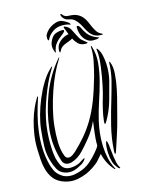

<svg xmlns="http://www.w3.org/2000/svg" viewBox="-138 -1022 830 1107"><g transform="rotate(-15 277.5 -468.5)"><path d="M210 -153Q248 -189 278.5 -225Q309 -261 335.5 -305.5Q362 -350 384.5 -407.5Q407 -465 429 -543Q441 -588 449.5 -630Q458 -672 456 -712Q456 -720 457 -720Q459 -720 460 -717Q461 -714 462 -712Q477 -665 472 -613.5Q467 -562 453 -508.5Q439 -455 420.5 -400Q402 -345 389 -290Q381 -256 377 -218Q373 -180 374.5 -142.5Q376 -105 384 -69Q392 -33 409 -2Q410 -1 410 1V3Q407 3 406 2L404 0Q365 -42 351 -103Q337 -86 322.5 -70Q308 -54 282 -37Q240 -9 188.5 1.5Q137 12 86 -12Q56 -27 40 -51.5Q24 -76 16.5 -104.5Q9 -133 7.5 -162.5Q6 -192 5 -216Q3 -263 9.5 -307Q16 -351 27 -389.5Q38 -428 52 -459Q66 -490 79 -511Q80 -513 82.5 -515.5Q85 -518 86 -518Q88 -517 86.5 -512.5Q85 -508 84 -506Q69 -461 57 -414Q45 -367 39 -319Q33 -271 34.5 -222.5Q36 -174 48 -125Q53 -105 63 -83.5Q73 -62 96 -45Q109 -35 123 -31Q137 -27 150 -26.5Q163 -26 174.5 -28Q186 -30 196 -33Q241 -44 273.5 -73Q306 -102 329 -132Q338 -142 344 -155Q343 -174 345 -199Q347 -224 350 -246Q353 -268 355 -283Q357 -298 356 -297Q333 -246 301.5 -207.5Q270 -169 247 -145Q232 -129 213.5 -117Q195 -105 177 -100Q159 -95 144 -100Q129 -105 122 -123Q108 -164 102 -213.5Q96 -263 101 -314Q112 -416 149.5 -515Q187 -614 255 -696Q259 -701 262.5 -703Q266 -705 260 -695Q238 -661 217.5 -617Q197 -573 180.5 -524.5Q164 -476 151.5 -425Q139 -374 134 -326Q129 -278 130 -231.5Q131 -185 145 -149Q150 -136 158.5 -132.5Q167 -129 176 -131.5Q185 -134 194 -140.5Q203 -147 210 -153ZM226 -73Q215 -67 203 -61Q191 -55 178.5 -51.5Q166 -48 152 -48Q138 -48 123 -53Q94 -63 81.5 -86.5Q69 -110 62 -132Q46 -180 47.5 -227.5Q49 -275 55 -329Q59 -367 71.5 -412.5Q84 -458 103 -503Q122 -548 145.5 -587Q169 -626 195 -651Q197 -653 202.5 -658.5Q208 -664 210 -662Q211 -661 201 -645Q191 -629 177 -602Q163 -575 149 -540.5Q135 -506 121.5 -466.5Q108 -427 99 -385Q90 -344 87 -305Q84 -266 84.5 -233.5Q85 -201 87.5 -178.5Q90 -156 92 -148Q97 -128 106.5 -106.5Q116 -85 133 -77Q150 -69 175.5 -72Q201 -75 221 -86Q222 -87 227 -90Q232 -93 237.5 -96.5Q243 -100 247.5 -102.5Q252 -105 253 -104Q254 -102 252 -98Q250 -94 245.5 -89Q241 -84 235.5 -79.5Q230 -75 226 -73ZM497 -281Q485 -233 468.5 -183Q452 -133 440 -96Q438 -91 436 -86Q434 -81 432 -82Q429 -83 429 -88.5Q429 -94 429 -99Q433 -174 451.5 -248Q470 -322 493 -397Q507 -444 519.5 -492.5Q532 -541 534 -597Q534 -604 536 -604Q539 -604 541 -597Q552 -570 549 -527.5Q546 -485 536.5 -439Q527 -393 515 -350Q503 -307 497 -281ZM508 -500Q494 -446 478 -389Q462 -332 433 -281Q431 -278 426.5 -270.5Q422 -263 419 -264Q417 -264 417 -272Q417 -280 418 -285Q419 -297 422 -314.5Q425 -332 429.5 -350.5Q434 -369 438.5 -386.5Q443 -404 447 -416Q449 -422 453.5 -439.5Q458 -457 463 -481Q468 -505 473 -533.5Q478 -562 481.5 -590Q485 -618 486 -643Q487 -668 484 -686Q482 -695 485 -695Q487 -695 489 -693Q491 -691 492 -689Q504 -672 509.5 -648Q515 -624 516.5 -598Q518 -572 515.5 -546Q513 -520 508 -500ZM418 -68Q421 -48 424.5 -32Q428 -16 437 -1Q438 0 438.5 2.5Q439 5 437 5Q432 5 427 0Q416 -13 409 -25Q402 -37 396 -67Q394 -79 393 -96Q392 -113 393 -129Q394 -145 396.5 -155.5Q399 -166 403 -166Q404 -166 405.5 -160.5Q407 -155 408.5 -148.5Q410 -142 410.5 -135.5Q411 -129 411 -127Q414 -96 418 -68ZM225 -839Q227 -850 238 -863.5Q249 -877 264.5 -887Q280 -897 298 -902Q316 -907 332 -902Q340 -899 348.5 -894.5Q357 -890 363.5 -885.5Q370 -881 373.5 -876.5Q377 -872 376 -869Q375 -867 370.5 -869.5Q366 -872 361 -873Q334 -879 308.5 -875Q283 -871 261 -852Q253 -846 245 -835.5Q237 -825 234 -817Q231 -811 230 -813Q225 -817 224.5 -825.5Q224 -834 225 -839ZM532 -765Q507 -765 491.5 -774Q476 -783 465.5 -797Q455 -811 447 -827.5Q439 -844 429.5 -859Q420 -874 407 -885.5Q394 -897 373 -900Q360 -902 352 -908.5Q344 -915 339.5 -922Q335 -929 334 -935Q333 -941 335 -942Q339 -943 341.5 -939.5Q344 -936 347.5 -932Q351 -928 359 -924Q367 -920 384 -920Q412 -919 429.5 -910Q447 -901 458.5 -887.5Q470 -874 477 -857.5Q484 -841 491.5 -824.5Q499 -808 508.5 -794Q518 -780 535 -772Q540 -770 541.5 -767.5Q543 -765 532 -765ZM443 -743Q443 -740 437.5 -739.5Q432 -739 431 -739Q403 -739 387.5 -755Q372 -771 364 -788Q346 -779 322 -770.5Q298 -762 287 -746Q285 -743 281.5 -736Q278 -729 276 -729Q275 -729 273.5 -732.5Q272 -736 273 -747Q275 -768 286 -781.5Q297 -795 310 -803Q323 -811 334.5 -814.5Q346 -818 350 -818Q344 -834 341 -842Q338 -850 336.5 -853Q335 -856 334.5 -857Q334 -858 334 -861Q332 -865 334.5 -866.5Q337 -868 340 -866Q363 -858 373.5 -838Q384 -818 395 -796Q404 -777 415 -767Q426 -757 443 -744ZM516 -754Q510 -749 500.5 -748Q491 -747 480 -747Q461 -747 447 -756Q433 -765 424 -778.5Q415 -792 410.5 -809Q406 -826 406 -843Q406 -845 407 -848Q408 -851 410 -851Q421 -851 429 -833.5Q437 -816 451 -796Q462 -782 477.5 -772Q493 -762 513 -755H515Q516 -754 516 -754ZM321 -850Q329 -850 330.5 -846Q332 -842 327 -837Q320 -829 309.5 -821.5Q299 -814 288.5 -804.5Q278 -795 268.5 -781.5Q259 -768 254 -747Q253 -742 253 -738.5Q253 -735 250 -735Q248 -735 245 -747Q240 -758 239.5 -771.5Q239 -785 243 -796Q257 -832 277.5 -841Q298 -850 321 -850Z"/></g></svg>

Font: Akronim
Style: Regular
Weight: 400
Designer: Grzegorz Klimczewski
Foundry: Fonty.PL
Version: Version 1.002